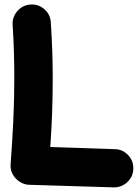

<svg xmlns="http://www.w3.org/2000/svg" viewBox="-20 -746 604 839"><path d="M113.3 -726.1Q147.9 -728.5 174.1 -705.6Q200.2 -682.6 202.1 -647.9Q206.1 -585.4 208.3 -524.9Q210.4 -464.4 210.4 -405.3Q210.4 -328.6 207.8 -253.4Q205.1 -178.2 199.7 -103.5L481 -94.2Q515.6 -93.8 539.6 -68.6Q563.5 -43.5 562.5 -8.8Q562 25.4 536.9 49.3Q511.7 73.2 477.1 72.8L107.9 61.5Q86.4 61 66.9 48.8Q47.4 36.6 35.9 16.4Q24.4 -3.9 26.4 -28.3Q33.7 -124.5 38.1 -217.8Q42.5 -311 42.5 -405.3Q42.5 -461.9 40.8 -519.8Q39.1 -577.6 35.2 -637.2Q33.2 -671.9 56.2 -698Q79.1 -724.1 113.3 -726.1Z"/></svg>

Font: Mikhak-DS1-FD Black
Style: Regular
Weight: 900
Designer: Amin Abedi
Version: Version 3.2